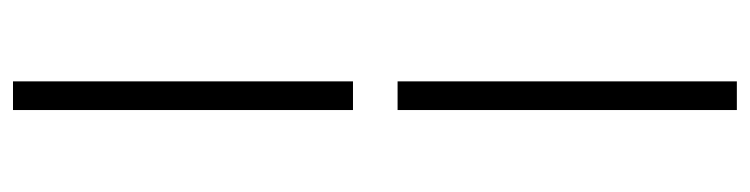

<svg xmlns="http://www.w3.org/2000/svg" viewBox="-447 -424 1148 294"><g transform="rotate(-90 127.0 -277.0)"><path d="M105.5 -310.5V-831.1H149.4V-310.5ZM105.5 277.3V-242.2H149.4V277.3Z"/></g></svg>

Font: Taipei Sans TC Beta Light
Style: Regular
Weight: 300
Designer: JT Foundry
Foundry: JT Foundry
Version: Version 1.000